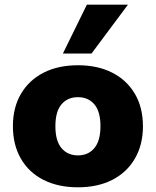

<svg xmlns="http://www.w3.org/2000/svg" viewBox="-20 -787 664 818"><path d="M312 11Q228 11 165.5 -20.5Q103 -52 69 -111Q35 -170 35 -249Q35 -329 69.5 -387.5Q104 -446 166 -477.5Q228 -509 312 -509Q396 -509 458 -477.5Q520 -446 554.5 -387.5Q589 -329 589 -249Q589 -170 554.5 -111Q520 -52 458 -20.5Q396 11 312 11ZM312 -125Q356 -125 382 -156Q408 -187 408 -249Q408 -312 382 -342.5Q356 -373 312 -373Q268 -373 242 -342.5Q216 -312 216 -249Q216 -187 242 -156Q268 -125 312 -125ZM248 -559 350 -767H525L370 -559Z"/></svg>

Font: Nunito Sans 10pt Black
Style: Regular
Weight: 900
Designer: Vernon Adams
Foundry: Vernon Adams
Version: Version 3.101;gftools[0.9.27]